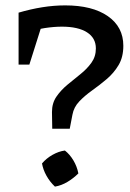

<svg xmlns="http://www.w3.org/2000/svg" viewBox="-20 -690 483 713"><path d="M222 -670Q323 -670 380.5 -630Q438 -590 438 -520Q438 -478 420.5 -448.5Q403 -419 376.5 -396.5Q350 -374 322.5 -354.5Q295 -335 274.5 -313.5Q254 -292 249 -264L239 -212H174L173 -274Q173 -307 189.5 -331Q206 -355 230 -375Q254 -395 278.5 -414.5Q303 -434 319.5 -457Q336 -480 336 -510Q336 -549 303 -570Q270 -591 210 -591Q151 -591 72 -570L49 -643Q93 -656 136.5 -663Q180 -670 222 -670ZM150 -643 89 -450H49V-643ZM221 -131Q239 -117 252.5 -94.5Q266 -72 271 -46Q253 -28 230.5 -14.5Q208 -1 184 3Q165 -15 152.5 -37.5Q140 -60 136 -83Q152 -102 175 -115Q198 -128 221 -131Z"/></svg>

Font: Piazzolla Thin SemiBold
Style: Regular
Weight: 600
Version: Version 2.005